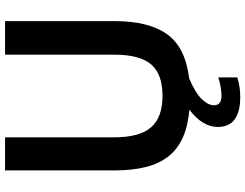

<svg xmlns="http://www.w3.org/2000/svg" viewBox="-128 -652 993 778"><g transform="rotate(-90 369.0 -263.5)"><path d="M365 213Q243 213 243 122Q243 60 313 7Q246 1 199.5 -20Q153 -41 123.5 -78.5Q94 -116 80.5 -170.5Q67 -225 67 -297V-740H201V-298Q201 -195 241.5 -148.5Q282 -102 369 -102Q457 -102 496.5 -148Q536 -194 536 -298V-740H672V-297Q672 -157 618.5 -83Q565 -9 440 6Q381 31 356 57Q331 83 331 107Q331 137 370 137Q385 137 405.5 133.5Q426 130 444 124V201Q406 213 365 213Z"/></g></svg>

Font: Encode Sans Narrow
Style: SemiBold
Weight: 600
Designer: Pablo Impallari, Andres Torresi
Foundry: Pablo Impallari, Andres Torresi
Version: Version 1.000; ttfautohint (v1.00) -l 8 -r 50 -G 200 -x 14 -